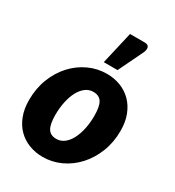

<svg xmlns="http://www.w3.org/2000/svg" viewBox="-184 -870 897 985"><g transform="rotate(30 264.0 -377.0)"><path d="M15 0ZM235 -107Q261 -107 281.5 -122.8Q302 -138.5 316.2 -165.8Q330.5 -193 338.2 -229.2Q346 -265.5 346 -306.5Q346 -363 330.8 -387.2Q315.5 -411.5 281 -411.5Q255 -411.5 234.5 -395.8Q214 -380 199.8 -353Q185.5 -326 177.8 -289.5Q170 -253 170 -212Q170 -156.5 185.2 -131.8Q200.5 -107 235 -107ZM221 8Q177.5 8 139.8 -6.5Q102 -21 74.2 -48.8Q46.5 -76.5 30.8 -117.2Q15 -158 15 -211Q15 -280 37.8 -337.8Q60.5 -395.5 99 -437.5Q137.5 -479.5 188.2 -503Q239 -526.5 295 -526.5Q338.5 -526.5 376 -512Q413.5 -497.5 441.2 -469.8Q469 -442 485 -401.2Q501 -360.5 501 -307.5Q501 -239.5 478.2 -181.8Q455.5 -124 417 -81.8Q378.5 -39.5 327.8 -15.8Q277 8 221 8ZM250 -570 294.5 -762.5H381.5Q401 -762.5 406.2 -750.2Q411.5 -738 402.5 -717L331.5 -570Z"/></g></svg>

Font: Lato Black
Style: Italic
Weight: 900
Italic angle: -7°
Designer: Lukasz Dziedzic
Foundry: tyPoland Lukasz Dziedzic
Version: Version 2.007; 2014-02-27